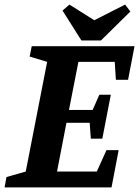

<svg xmlns="http://www.w3.org/2000/svg" viewBox="-36 -815 605 835"><path d="M-16 0 -8 -45 76 -69 169 -546 93 -569 102 -614H549L521 -468H468L463 -546H305L264 -337H367L396 -403H446L409 -212H359L354 -281H253L212 -69H385L427 -162H480L449 0ZM318 -639 236 -769 266 -795 374 -727 508 -795 531 -765 403 -639Z"/></svg>

Font: Manuale
Style: Bold Italic
Weight: 700
Italic angle: -11°
Version: Version 1.002